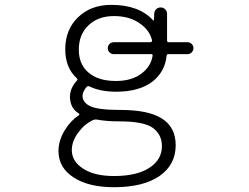

<svg xmlns="http://www.w3.org/2000/svg" viewBox="-20 -576 1040 803"><path d="M383.8 -76.2Q377 -77.1 370.1 -74.2Q335 -58.6 308.6 -23.4Q280.3 13.7 280.3 51.8Q280.3 98.6 327.6 129.4Q375 160.2 457 160.2Q551.8 160.2 604.5 126Q657.2 91.8 657.2 35.2Q657.2 -12.7 620.1 -40.5Q583 -68.4 479.5 -68.4Q422.9 -68.4 383.8 -76.2ZM456.1 -349.6Q445.3 -349.6 438 -356.9Q430.7 -364.3 430.7 -374.5Q430.7 -384.8 438 -392.1Q445.3 -399.4 456.1 -399.4H610.4Q612.3 -399.4 614.3 -401.9Q616.2 -404.3 616.2 -406.2Q606.4 -449.2 565.4 -477.5Q522.5 -508.8 456.5 -508.8Q390.6 -508.8 350.1 -470.2Q309.6 -431.6 309.6 -368.2Q309.6 -306.6 350.6 -272Q391.6 -237.3 464.8 -237.3Q532.2 -237.3 573.2 -269.5Q611.3 -298.8 618.2 -342.8Q619.1 -349.6 612.3 -349.6ZM625 -518.6Q625 -529.3 632.8 -537.1Q640.6 -544.9 651.9 -544.9Q663.1 -544.9 670.9 -537.1Q678.7 -529.3 678.7 -517.6V-406.2Q678.7 -399.4 686.5 -399.4H764.6Q774.4 -399.4 781.7 -392.1Q789.1 -384.8 789.1 -374.5Q789.1 -364.3 781.7 -356.9Q774.4 -349.6 764.6 -349.6H684.6Q677.7 -349.6 676.8 -342.8Q669.9 -275.4 617.2 -234.4Q561.5 -192.4 465.8 -192.4Q399.4 -192.4 353.5 -214.8Q346.7 -217.8 341.8 -211.9Q325.2 -192.4 325.2 -174.8Q325.2 -147.5 357.4 -131.8Q389.6 -116.2 484.4 -116.2Q601.6 -116.2 658.2 -79.6Q714.8 -43 714.8 31.2Q714.8 113.3 647 160.2Q579.1 207 456.1 207Q350.6 207 287.6 166Q224.6 125 224.6 55.7Q224.6 10.7 252 -33.2Q277.3 -73.2 310.5 -94.7Q312.5 -95.7 312 -98.1Q311.5 -100.6 309.6 -101.6Q273.4 -123 272.5 -170.9Q272.5 -207 301.8 -239.3Q306.6 -244.1 300.8 -249Q252.9 -293 252.9 -370.1Q252.9 -452.1 306.6 -503.9Q360.4 -555.7 445.3 -555.7Q561.5 -555.7 620.1 -491.2Q621.1 -490.2 622.6 -490.7Q624 -491.2 624 -493.2Z"/></svg>

Font: Rounded-X Mgen+ 2m light
Style: Regular
Weight: 200
Designer: [Source Han Sans]
Ryoko NISHIZUKA  (kana & ideographs); Paul D. Hunt (Latin, Greek & Cyrillic); Wenlong ZHANG  (bopomofo
Version: Version 1.059.20150602